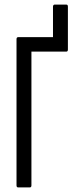

<svg xmlns="http://www.w3.org/2000/svg" viewBox="-20 -817 333 837"><path d="M59 0Q52 0 52 -9V-646Q52 -655 59 -655H270Q276 -655 276 -646V-601Q276 -592 269 -592H117V-9Q117 0 110 0ZM211 -602V-788Q211 -792 213 -794.5Q215 -797 218 -797H269Q273 -797 274.5 -794.5Q276 -792 276 -788V-602Z"/></svg>

Font: Sofia Sans Extra Condensed
Style: Regular
Weight: 400
Designer: Botio Nikoltchev, Ani Petrova
Foundry: lettersoup
Version: Version 4.101